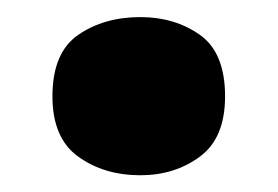

<svg xmlns="http://www.w3.org/2000/svg" viewBox="-20 -195 329 227"><path d="M42 -81.1Q42 -132.8 72.5 -153.8Q103 -174.8 146 -174.8Q186.5 -174.8 216.3 -153.8Q246.1 -132.8 246.1 -81.1Q246.1 -31.7 216.3 -9.8Q186.5 12.2 146 12.2Q103 12.2 72.5 -9.8Q42 -31.7 42 -81.1Z"/></svg>

Font: Open Sans ExtraBold
Style: Regular
Weight: 800
Designer: Monotype Design Team
Foundry: Monotype Imaging Inc.
Version: Version 3.003; ttfautohint (v1.8.4)